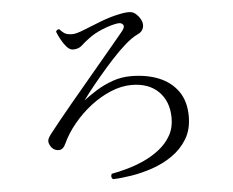

<svg xmlns="http://www.w3.org/2000/svg" viewBox="-54 -826 1108 912"><g transform="rotate(-5 500.0 -370.0)"><path d="M449 22Q442 17 441.5 9Q441 1 445 -4Q479 -10 520 -21.5Q561 -33 601.5 -51.5Q642 -70 676 -97Q710 -124 730.5 -160Q751 -196 751 -243Q751 -322 704 -369Q657 -416 575 -416Q526 -416 475.5 -395Q425 -374 379 -338.5Q333 -303 296 -258Q259 -213 237 -165Q225 -138 204.5 -138Q184 -138 171 -153Q160 -167 158 -180.5Q156 -194 172 -215Q188 -236 217.5 -272.5Q247 -309 284 -353.5Q321 -398 361 -445.5Q401 -493 438 -537.5Q475 -582 505 -617.5Q535 -653 551 -673Q568 -693 560.5 -704.5Q553 -716 533 -713Q501 -708 460.5 -691.5Q420 -675 391 -652Q373 -639 356.5 -623.5Q340 -608 314 -608Q298 -608 284 -623.5Q270 -639 258.5 -660Q247 -681 240 -699Q242 -705 247 -708Q252 -711 257 -709Q271 -693 283 -687Q295 -681 317 -681Q335 -681 372 -696Q409 -711 455.5 -729Q502 -747 546 -756Q584 -764 602.5 -761Q621 -758 639 -735Q658 -710 653.5 -686.5Q649 -663 623 -652Q597 -640 563.5 -610.5Q530 -581 495 -542.5Q460 -504 428.5 -466.5Q397 -429 375 -400.5Q353 -372 346 -362Q373 -383 409 -405.5Q445 -428 487 -443Q529 -458 575 -458Q650 -458 708 -434.5Q766 -411 799.5 -363.5Q833 -316 833 -244Q833 -181 805.5 -136Q778 -91 734 -60.5Q690 -30 638.5 -12.5Q587 5 537 13Q487 21 449 22Z"/></g></svg>

Font: Zen Old Mincho
Style: Regular
Weight: 400
Designer: Yoshimichi Ohira
Foundry: Positype
Version: Version 1.001